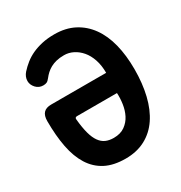

<svg xmlns="http://www.w3.org/2000/svg" viewBox="-175 -867 949 1004"><g transform="rotate(-30 300.0 -365.0)"><path d="M185 -310Q178 -310 175 -306.5Q172 -303 173 -296Q178 -244 187.5 -209.5Q197 -175 212 -154Q227 -133 247.5 -124Q268 -115 295 -115Q336 -115 362.5 -134Q389 -153 403.5 -181.5Q418 -210 423 -244.5Q428 -279 426 -310ZM295 -740Q363 -740 414 -713.5Q465 -687 499.5 -639Q534 -591 551 -523.5Q568 -456 568 -373Q568 -287 551 -216.5Q534 -146 500 -95.5Q466 -45 414.5 -17.5Q363 10 295 10Q223 10 174 -15.5Q125 -41 94.5 -89.5Q64 -138 50.5 -207.5Q37 -277 37 -365Q37 -398 52 -414Q67 -430 98 -430H430Q430 -475 418 -510.5Q406 -546 385.5 -570Q365 -594 339 -607Q313 -620 285 -620Q258 -620 238 -615Q218 -610 202.5 -601.5Q187 -593 175 -582Q163 -571 153 -558Q143 -545 134.5 -541Q126 -537 113 -537Q87 -537 69.5 -556Q52 -575 52 -598Q52 -611 57 -623Q62 -635 71 -645Q89 -665 111 -682.5Q133 -700 160 -712.5Q187 -725 220.5 -732.5Q254 -740 295 -740Z"/></g></svg>

Font: Maple Mono ExtraBold
Style: Regular
Weight: 800
Monospace: yes
Designer: subframe7536
Version: Version 7.000